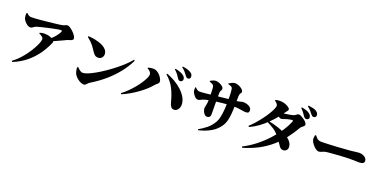

<svg xmlns="http://www.w3.org/2000/svg" viewBox="-13 -1864 5867 2949"><g transform="rotate(20 2920.0 -390.0)"><path d="M574 -471Q607 -496 633.5 -524Q660 -552 680 -580Q700 -608 711 -632Q719 -648 714 -653Q709 -658 695 -658Q684 -658 652 -652.5Q620 -647 577 -638Q534 -629 487.5 -618.5Q441 -608 399.5 -597.5Q358 -587 330 -579Q311 -573 296 -562.5Q281 -552 267.5 -543.5Q254 -535 237 -535Q216 -535 190.5 -551.5Q165 -568 144.5 -592.5Q124 -617 116 -640Q111 -656 109.5 -678.5Q108 -701 112 -724L124 -728Q148 -704 163 -696Q178 -688 203 -688Q230 -688 269.5 -690.5Q309 -693 356 -697.5Q403 -702 452 -707Q501 -712 545.5 -717Q590 -722 625.5 -726.5Q661 -731 680 -734Q713 -739 731.5 -750Q750 -761 771 -761Q788 -761 814 -744Q840 -727 866.5 -701.5Q893 -676 911 -649.5Q929 -623 929 -604Q929 -584 912 -574Q895 -564 874.5 -559Q854 -554 841 -548Q813 -535 773.5 -516Q734 -497 687 -476.5Q640 -456 589 -435ZM149 44Q206 3 256 -50.5Q306 -104 346.5 -161Q387 -218 416 -270.5Q445 -323 460.5 -363.5Q476 -404 476 -424Q476 -448 455 -464.5Q434 -481 403 -495L404 -507Q419 -513 437.5 -517Q456 -521 477 -521Q534 -521 574.5 -505.5Q615 -490 628 -480Q640 -471 645 -459.5Q650 -448 644 -433Q602 -332 536.5 -238.5Q471 -145 378.5 -68.5Q286 8 161 59Z M1311 8Q1278 8 1244.5 -10.5Q1211 -29 1185.5 -54.5Q1160 -80 1149 -102Q1139 -122 1132.5 -151.5Q1126 -181 1127 -207L1140 -215Q1150 -206 1165 -191.5Q1180 -177 1198.5 -166Q1217 -155 1236 -155Q1267 -155 1318 -176Q1369 -197 1432.5 -233Q1496 -269 1564 -315.5Q1632 -362 1697.5 -413.5Q1763 -465 1817.5 -516.5Q1872 -568 1908 -613L1924 -602Q1869 -491 1791 -393Q1713 -295 1614 -210Q1515 -125 1396 -53Q1377 -41 1364 -27Q1351 -13 1339.5 -2.5Q1328 8 1311 8ZM1376 -454Q1345 -454 1325 -469.5Q1305 -485 1286 -513Q1268 -539 1254 -560.5Q1240 -582 1223.5 -603Q1207 -624 1183 -647.5Q1159 -671 1121 -701L1129 -715Q1185 -712 1243 -700Q1301 -688 1349.5 -666.5Q1398 -645 1427.5 -612.5Q1457 -580 1457 -536Q1457 -504 1434.5 -479Q1412 -454 1376 -454Z M2683 -547Q2670 -547 2659.5 -555Q2649 -563 2638 -580Q2625 -601 2605 -629Q2585 -657 2548 -690L2556 -702Q2600 -693 2637.5 -679.5Q2675 -666 2700 -643Q2715 -630 2720.5 -616.5Q2726 -603 2726 -589Q2726 -572 2714 -559.5Q2702 -547 2683 -547ZM1894 -63Q1945 -101 1992.5 -148Q2040 -195 2080 -244Q2120 -293 2150 -339Q2180 -385 2197 -422Q2214 -459 2214 -480Q2214 -496 2206.5 -510Q2199 -524 2185 -537Q2171 -550 2149 -561L2151 -574Q2168 -579 2192 -583Q2216 -587 2237 -587Q2268 -587 2296.5 -570.5Q2325 -554 2347.5 -528.5Q2370 -503 2383 -477Q2396 -451 2396 -431Q2396 -409 2374.5 -392Q2353 -375 2335 -354Q2304 -317 2257.5 -274.5Q2211 -232 2153 -190Q2095 -148 2031.5 -111Q1968 -74 1904 -48ZM2748 -102Q2711 -101 2693 -128Q2675 -155 2664 -197Q2637 -307 2590 -401.5Q2543 -496 2452 -574L2462 -587Q2531 -562 2597 -523Q2663 -484 2716 -434.5Q2769 -385 2800.5 -329.5Q2832 -274 2833 -215Q2834 -187 2823 -161Q2812 -135 2793 -119Q2774 -103 2748 -102ZM2784 -626Q2768 -626 2757.5 -635Q2747 -644 2733 -663Q2721 -680 2702.5 -703.5Q2684 -727 2642 -761L2649 -772Q2694 -766 2730 -755Q2766 -744 2788 -728Q2807 -715 2814.5 -699.5Q2822 -684 2822 -666Q2822 -648 2812 -637Q2802 -626 2784 -626Z M3196 53Q3260 18 3322 -32Q3384 -82 3427 -158Q3446 -191 3457.5 -243.5Q3469 -296 3474.5 -358Q3480 -420 3480 -483Q3480 -554 3479 -608Q3478 -662 3471 -706Q3468 -728 3452 -737.5Q3436 -747 3397 -757L3396 -769Q3422 -785 3446 -796Q3470 -807 3492 -807Q3513 -807 3538 -799Q3563 -791 3585 -777.5Q3607 -764 3621 -748Q3635 -732 3635 -717Q3635 -704 3628.5 -697Q3622 -690 3615.5 -676.5Q3609 -663 3607 -631Q3606 -598 3606 -571Q3606 -544 3606 -521.5Q3606 -499 3606 -477Q3604 -401 3598 -338Q3592 -275 3578.5 -225Q3565 -175 3539 -138Q3481 -53 3394.5 -5Q3308 43 3202 67ZM3256 -174Q3235 -174 3217 -193Q3199 -212 3188.5 -238.5Q3178 -265 3178 -289Q3178 -300 3183 -317Q3188 -334 3192.5 -363.5Q3197 -393 3197 -440Q3197 -473 3196.5 -504Q3196 -535 3195.5 -561Q3195 -587 3193.5 -607Q3192 -627 3190 -639Q3186 -661 3169 -672Q3152 -683 3115 -696L3114 -707Q3135 -721 3159 -730Q3183 -739 3205 -739Q3221 -739 3243 -732.5Q3265 -726 3286.5 -714Q3308 -702 3322 -687Q3336 -672 3336 -654Q3336 -642 3331 -634.5Q3326 -627 3321 -618Q3316 -609 3314 -590Q3313 -575 3312.5 -552Q3312 -529 3312 -505.5Q3312 -482 3312 -467Q3312 -420 3312.5 -379Q3313 -338 3313.5 -302Q3314 -266 3314 -235Q3314 -205 3299.5 -189.5Q3285 -174 3256 -174ZM3038 -372Q3015 -372 2995.5 -389Q2976 -406 2962.5 -426.5Q2949 -447 2944 -457Q2938 -470 2936 -491Q2934 -512 2936 -537L2946 -540Q2971 -516 2987 -507Q3003 -498 3025 -498Q3041 -498 3071 -500.5Q3101 -503 3136 -506.5Q3171 -510 3202 -513.5Q3233 -517 3252 -519Q3284 -522 3333 -527.5Q3382 -533 3434 -538.5Q3486 -544 3529 -548.5Q3572 -553 3591 -555Q3622 -558 3641 -562Q3660 -566 3671.5 -569.5Q3683 -573 3690.5 -575Q3698 -577 3705 -577Q3740 -577 3772.5 -567Q3805 -557 3826 -537.5Q3847 -518 3847 -490Q3847 -459 3832 -451Q3817 -443 3793 -443Q3772 -443 3743 -448.5Q3714 -454 3673 -459Q3632 -464 3575 -464Q3542 -464 3498 -460.5Q3454 -457 3408.5 -452Q3363 -447 3324 -442Q3285 -437 3262 -434Q3215 -427 3175 -418Q3135 -409 3109 -399Q3090 -392 3072.5 -382Q3055 -372 3038 -372Z M4706 -662Q4694 -661 4682 -668Q4670 -675 4659 -691Q4644 -712 4627 -737Q4610 -762 4574 -797L4582 -808Q4621 -801 4656.5 -790Q4692 -779 4716 -758Q4732 -745 4738.5 -732Q4745 -719 4746 -702Q4748 -686 4736.5 -675Q4725 -664 4706 -662ZM3922 71Q4027 18 4121 -55.5Q4215 -129 4293.5 -213.5Q4372 -298 4430 -385.5Q4488 -473 4520 -554Q4528 -575 4507 -575Q4497 -575 4474 -570.5Q4451 -566 4428 -559.5Q4405 -553 4392 -548Q4376 -542 4364 -538Q4352 -534 4335 -534Q4322 -534 4302 -549.5Q4282 -565 4260 -584L4280 -626Q4297 -624 4307 -623.5Q4317 -623 4328 -623Q4338 -623 4363 -626Q4388 -629 4417.5 -634Q4447 -639 4472 -644Q4497 -649 4507 -653Q4525 -661 4542.5 -676Q4560 -691 4579 -691Q4591 -691 4614.5 -679.5Q4638 -668 4663 -650.5Q4688 -633 4705.5 -612.5Q4723 -592 4723 -574Q4723 -560 4711 -549Q4699 -538 4685 -528Q4671 -518 4664 -506Q4601 -398 4530 -307Q4459 -216 4372.5 -141.5Q4286 -67 4177.5 -9.5Q4069 48 3931 89ZM4536 -92Q4512 -91 4497 -100.5Q4482 -110 4467 -131Q4452 -152 4429.5 -185.5Q4407 -219 4368 -267Q4320 -326 4270.5 -356.5Q4221 -387 4165 -415L4180 -436Q4211 -430 4254 -419Q4297 -408 4345 -392Q4393 -376 4435 -354Q4478 -332 4516 -304.5Q4554 -277 4578 -243.5Q4602 -210 4604 -169Q4606 -135 4586 -114Q4566 -93 4536 -92ZM3908 -262Q3954 -304 3998 -354Q4042 -404 4080.5 -456Q4119 -508 4148 -555.5Q4177 -603 4193.5 -640.5Q4210 -678 4210 -698Q4210 -713 4195 -731.5Q4180 -750 4157 -764L4158 -775Q4173 -780 4189 -783.5Q4205 -787 4233 -787Q4274 -787 4313 -774Q4352 -761 4377.5 -742.5Q4403 -724 4403 -709Q4403 -692 4395 -684.5Q4387 -677 4373 -657Q4338 -604 4290 -546Q4242 -488 4184 -431.5Q4126 -375 4059.5 -327Q3993 -279 3919 -246ZM4801 -730Q4785 -729 4773.5 -738.5Q4762 -748 4748 -765Q4735 -782 4719 -802Q4703 -822 4661 -857L4669 -869Q4716 -862 4746.5 -855.5Q4777 -849 4801 -833Q4819 -821 4828.5 -806.5Q4838 -792 4839 -773Q4840 -754 4829 -742.5Q4818 -731 4801 -730Z M5052 -259Q5029 -259 5001.5 -279.5Q4974 -300 4950.5 -330Q4927 -360 4916 -388Q4909 -407 4911 -431Q4913 -455 4917 -475L4932 -480Q4949 -459 4963 -444Q4977 -429 4995.5 -421Q5014 -413 5043 -413Q5072 -413 5112.5 -414.5Q5153 -416 5199 -418Q5245 -420 5291.5 -423Q5338 -426 5380 -429Q5422 -432 5454.5 -434.5Q5487 -437 5504 -438Q5554 -443 5592.5 -448.5Q5631 -454 5649 -454Q5685 -454 5713.5 -442Q5742 -430 5759 -410Q5776 -390 5776 -364Q5776 -338 5754.5 -326Q5733 -314 5698 -314Q5667 -314 5634.5 -315.5Q5602 -317 5545 -317Q5520 -317 5484.5 -315.5Q5449 -314 5407.5 -311.5Q5366 -309 5325.5 -306Q5285 -303 5249.5 -300Q5214 -297 5191 -295Q5151 -291 5128.5 -282.5Q5106 -274 5089.5 -266.5Q5073 -259 5052 -259Z"/></g></svg>

Font: Noto Serif JP ExtraLight Black
Style: Regular
Weight: 900
Version: Version 2.003-H1;hotconv 1.1.1;makeotfexe 2.6.0